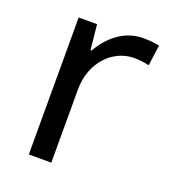

<svg xmlns="http://www.w3.org/2000/svg" viewBox="-107 -626 626 706"><g transform="rotate(20 206.5 -273.0)"><path d="M85 0H173V-286C173 -394 246 -466 329 -466C347 -466 370 -463 387 -459L398 -540C380 -544 355 -546 335 -546C260 -546 205 -497 171 -438H167L157 -536H85Z"/></g></svg>

Font: Noto Sans Math
Style: Regular
Weight: 400
Designer: Monotype Design Team, Delve Withrington, Jeff Kellem
Foundry: Monotype Imaging Inc., Delve Fonts LLC
Version: Version 3.000